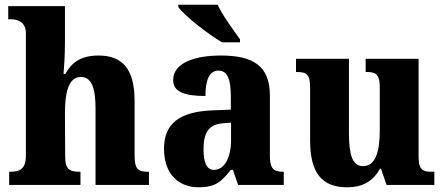

<svg xmlns="http://www.w3.org/2000/svg" viewBox="-20 -786 1891 816"><path d="M19 0H322V-56H318C277 -56 257 -65 257 -121L256 -306C256 -384 268 -459 324 -459C370 -459 386 -410 386 -325V0H613V-56H610C568 -56 552 -65 552 -126V-357C552 -492 501 -550 399 -550C324 -550 285 -521 258 -472H250C252 -493 256 -550 256 -601V-760H15V-704H28C48 -704 90 -697 90 -645V-124C90 -65 61 -56 23 -56H19Z M924 -606H1000V-619C973 -657 925 -721 905 -766H738V-756C762 -721 862 -642 924 -606ZM824 10C893 10 919 -11 961 -64H970L992 0H1186V-56H1183C1140 -56 1127 -72 1127 -126V-380C1127 -505 1057 -550 919 -550C808 -550 716 -519 716 -446C716 -397 761 -378 853 -378C853 -446 870 -486 908 -486C948 -486 961 -447 961 -374V-320L885 -317C746 -312 677 -263 677 -154C677 -42 743 10 824 10ZM889 -64C859 -64 845 -95 845 -150C845 -221 865 -257 928 -262L962 -265V-191C962 -115 933 -64 889 -64Z M1455 10C1518 10 1564 -13 1595 -69H1599L1623 0H1826V-56H1816C1782 -56 1759 -60 1759 -118V-536H1534V-480H1537C1571 -480 1594 -475 1594 -418V-230C1594 -138 1574 -80 1523 -80C1476 -80 1463 -132 1463 -222V-536H1238V-480H1242C1288 -480 1298 -466 1298 -409V-188C1298 -54 1346 10 1455 10Z"/></svg>

Font: Noto Serif Bengali SemiCondensed ExtraBold
Style: Regular
Weight: 800
Width: 4
Designer: Juan Bruce, Universal Thirst, Indian Type Foundry and the Monotype Design Team.
Foundry: Monotype Imaging Inc.
Version: Version 2.003